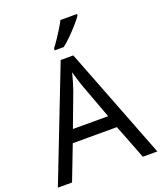

<svg xmlns="http://www.w3.org/2000/svg" viewBox="-168 -1050 975 1157"><g transform="rotate(-20 319.5 -472.0)"><path d="M545 0 459 -221H176L91 0H0L279 -717H360L638 0ZM352 -517Q349 -525 342 -546Q335 -567 328.5 -589.5Q322 -612 318 -624Q311 -593 302 -563.5Q293 -534 287 -517L206 -301H432ZM466 -934Q454 -916 429 -887.5Q404 -859 375.5 -830.5Q347 -802 323 -784H265V-796Q280 -815 297.5 -841Q315 -867 332 -894.5Q349 -922 360 -944H466Z"/></g></svg>

Font: Noto Sans Nag Mundari
Style: Regular
Weight: 400
Designer: Muthu Nedumaran
Version: Version 1.000; ttfautohint (v1.8.4.7-5d5b)